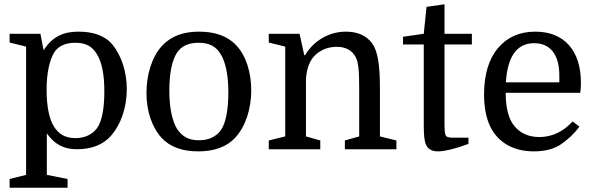

<svg xmlns="http://www.w3.org/2000/svg" viewBox="-20 -698 2781 898"><path d="M199 -74C238 -19 283 0 340 0C410 0 464 -22 501 -65C545 -116 573 -195 573 -280C573 -363 548 -436 508 -487C473 -531 416 -550 348 -550C280 -550 227 -530 184 -463L169 -540H25V-499L102 -480V120L25 139V180H296V139L199 120ZM198 -279C198 -358 212 -416 233 -452C252 -483 287 -498 332 -498C383 -498 412 -480 433 -445C456 -408 468 -351 468 -272C468 -195 458 -132 434 -99C413 -70 378 -52 333 -52C284 -52 254 -72 233 -105C210 -141 198 -200 198 -279Z M1155 -275C1155 -360 1131 -438 1084 -487C1044 -530 984 -550 911 -550C838 -550 782 -530 739 -485C691 -434 665 -350 665 -263C665 -178 691 -102 736 -53C776 -10 834 10 907 10C982 10 1041 -11 1081 -55C1128 -106 1155 -188 1155 -275ZM772 -274C772 -355 784 -415 808 -452C829 -483 862 -498 909 -498C960 -498 991 -480 1012 -445C1035 -408 1048 -347 1048 -267C1048 -187 1037 -124 1013 -89C990 -58 956 -42 910 -42C859 -42 831 -62 808 -95C785 -134 772 -193 772 -274Z M1237 -41V0H1478V-41L1411 -60V-327C1414 -379 1429 -417 1456 -442C1484 -467 1517 -479 1556 -479C1597 -479 1628 -462 1644 -430C1656 -406 1660 -370 1660 -283V-60L1593 -41V0H1834V-41L1757 -60V-281C1757 -396 1747 -459 1720 -496C1693 -532 1652 -550 1597 -550C1520 -550 1447 -508 1407 -440H1403L1381 -540H1237V-499L1314 -480V-60Z M1962 -490V-114C1962 -65 1965 -43 1970 -27C1979 -2 1998 10 2028 10C2057 10 2107 -1 2171 -25V-54H2101C2077 -54 2068 -57 2064 -66C2060 -77 2059 -88 2059 -133V-490H2187V-540H2059V-678L1975 -666L1962 -540L1865 -526V-490Z M2694 -264C2697 -291 2697 -298 2697 -311C2697 -460 2620 -550 2484 -550C2410 -550 2352 -524 2309 -473C2266 -422 2244 -349 2244 -256C2244 -199 2253 -147 2273 -106C2310 -30 2384 10 2476 10C2529 10 2572 -1 2605 -24C2638 -47 2667 -74 2690 -106L2658 -130C2617 -85 2565 -57 2502 -57C2445 -57 2392 -82 2365 -143C2352 -175 2345 -215 2345 -264ZM2478 -496C2554 -496 2596 -442 2596 -346V-313H2346C2354 -435 2398 -496 2478 -496Z"/></svg>

Font: Domine
Style: Regular
Weight: 400
Designer: Pablo Impallari, Rodrigo Fuenzalida, Brenda Gallo
Foundry: Pablo Impallari, Rodrigo Fuenzalida, Brenda Gallo
Version: Version 2.000